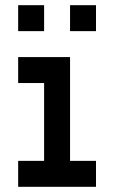

<svg xmlns="http://www.w3.org/2000/svg" viewBox="-20 -720 440 740"><path d="M50 0H350V-100H250V-500H50V-400H150V-100H50ZM250 -600H350V-700H250ZM50 -600H150V-700H50Z"/></svg>

Font: Matrix Sans Video
Style: Regular
Weight: 400
Designer: Brad Neil
Version: Version 1.100